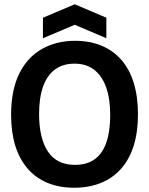

<svg xmlns="http://www.w3.org/2000/svg" viewBox="-20 -865 698 899"><path d="M327 14Q257 14 202 -9Q147 -32 109 -76Q71 -120 51.5 -183Q32 -246 32 -327Q32 -443 70 -520Q108 -597 176 -635.5Q244 -674 332 -674Q400 -674 454.5 -651.5Q509 -629 547.5 -585.5Q586 -542 606 -477.5Q626 -413 626 -329Q626 -247 606 -183Q586 -119 547 -75Q508 -31 452.5 -8.5Q397 14 327 14ZM331 -93Q387 -93 423.5 -119.5Q460 -146 478 -198Q496 -250 496 -326Q496 -404 476.5 -457.5Q457 -511 420 -539Q383 -567 329 -567Q275 -567 238 -540Q201 -513 182 -460.5Q163 -408 163 -331Q163 -273 174 -228Q185 -183 206 -153Q227 -123 258 -108Q289 -93 331 -93ZM181 -686V-782L330 -845L478 -782V-686L330 -749Z"/></svg>

Font: Bricolage Grotesque 96pt ExtraBold 96pt SemiBold
Style: Regular
Weight: 600
Version: Version 1.001;gftools[0.9.33.dev8+g029e19f]